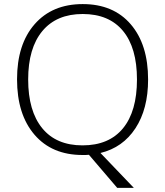

<svg xmlns="http://www.w3.org/2000/svg" viewBox="-20 -745 804 935"><path d="M701.2 -357.9Q701.2 -214.4 639.6 -120.4Q578.1 -26.4 469.2 0L631.8 169.9H550.8L413.1 8.8L397 9.8H381.8Q232.9 9.8 147.9 -89.1Q63 -188 63 -358.9Q63 -529.3 148.7 -627.2Q234.4 -725.1 382.8 -725.1Q532.2 -725.1 616.7 -626.7Q701.2 -528.3 701.2 -357.9ZM117.2 -357.9Q117.2 -204.6 185.5 -120.8Q253.9 -37.1 381.8 -37.1Q510.7 -37.1 578.9 -120.1Q647 -203.1 647 -357.9Q647 -512.2 578.9 -594.5Q510.7 -676.8 382.8 -676.8Q255.4 -676.8 186.3 -593.8Q117.2 -510.7 117.2 -357.9Z"/></svg>

Font: TypoPRO Open Sans
Style: Regular
Weight: 300
Foundry: Ascender Corporation
Version: Version 1.10